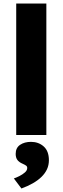

<svg xmlns="http://www.w3.org/2000/svg" viewBox="-20 -760 352 1081"><path d="M71.3 0V-740H241V0ZM100.7 301.3 58 244.7Q72 240 89.5 231.2Q107 222.3 120.2 210.8Q133.3 199.3 133.3 186Q133.3 177.3 127.2 172.7Q121 168 108.3 162.3Q87 153.3 77.7 140.3Q68.3 127.3 68.3 106.3Q68.3 72.3 93 55.5Q117.7 38.7 154.7 38.7Q197 38.7 226.2 64.7Q255.3 90.7 255.3 142.3Q255.3 169.3 244.7 192.7Q234 216 213.7 235.8Q193.3 255.7 164.7 272Q136 288.3 100.7 301.3Z"/></svg>

Font: Lexend Medium
Style: Regular
Weight: 500
Designer: Bonnie Shaver-Troup, Thomas Jockin
Foundry: Lexend
Version: Version 1.005